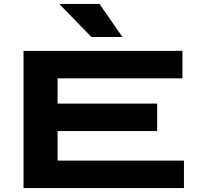

<svg xmlns="http://www.w3.org/2000/svg" viewBox="-20 -960 1049 980"><path d="M100.1 -700.2H911.1V-560.1H273.9V-431.2H782.2V-291H273.9V-140.1H918.9V0H100.1ZM285.2 -937 287.1 -939.9H487.8L605 -771H446.8Z"/></svg>

Font: Messapia Bold
Style: Regular
Weight: 400
Designer: Luca Marsano
Foundry: Collletttivo
Version: Version 1.000;FEAKit 1.0